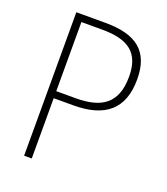

<svg xmlns="http://www.w3.org/2000/svg" viewBox="-132 -806 779 898"><g transform="rotate(20 257.5 -357.0)"><path d="M239 -714H93V0H131V-300H229C385 -300 468 -367 468 -516C468 -656 391 -714 239 -714ZM235 -679C367 -679 428 -632 428 -515C428 -380 354 -335 228 -335H131V-679Z"/></g></svg>

Font: Noto Sans SemiCondensed ExtraLight
Style: Regular
Weight: 200
Width: 4
Designer: Monotype Design Team
Foundry: Monotype Imaging Inc.
Version: Version 2.013